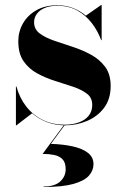

<svg xmlns="http://www.w3.org/2000/svg" viewBox="-20 -490 492 766"><path d="M43.5 10V-145H45.5Q58 -99 85.2 -64.5Q112.5 -30 151.5 -11.2Q190.5 7.5 237.5 7.5Q270 7.5 295 -1.8Q320 -11 334 -28.5Q348 -46 348 -71.5Q348 -100 326.8 -116.2Q305.5 -132.5 272 -143.8Q238.5 -155 200.8 -166.8Q163 -178.5 129.2 -196.8Q95.5 -215 74.2 -245.5Q53 -276 53 -325Q53 -364.5 72 -397.2Q91 -430 125.8 -449.5Q160.5 -469 208 -469Q243.5 -469 272.2 -457.5Q301 -446 322.5 -427.5L383.5 -470H385.5V-330H383.5Q370.5 -366 346.8 -397.2Q323 -428.5 288.8 -447.8Q254.5 -467 208.5 -467Q179.5 -467 159 -458.5Q138.5 -450 127.2 -435Q116 -420 116 -401Q116 -373.5 138.2 -356.8Q160.5 -340 195.2 -328Q230 -316 268.8 -303.5Q307.5 -291 342.2 -272.2Q377 -253.5 399.2 -223.8Q421.5 -194 421.5 -147Q421.5 -95 395.5 -60.2Q369.5 -25.5 328 -7.8Q286.5 10 240.5 10Q201 10 167.5 -2.8Q134 -15.5 108 -38L45.5 10ZM154 256V254Q198.5 254 220.2 234Q242 214 242 185Q242 158.5 229.5 145.5Q217 132.5 196 128.2Q175 124 150 124L234.5 9.5H238L183 84Q231.5 85.5 270 94Q308.5 102.5 330.8 119.8Q353 137 353 165Q353 190 334.8 210.8Q316.5 231.5 273 243.8Q229.5 256 154 256Z"/></svg>

Font: Bodoni Moda 96pt
Style: Bold
Weight: 700
Version: Version 2.005